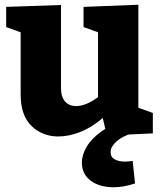

<svg xmlns="http://www.w3.org/2000/svg" viewBox="-20 -562 677 809"><path d="M226 13Q159 13 113 -31Q67 -75 67 -165V-426L6 -448V-533L237 -541V-192Q237 -153 254.5 -134Q272 -115 301 -115Q321 -115 344.5 -124.5Q368 -134 393 -153V-426L332 -448V-533L563 -542V-108L624 -86V0L430 9L413 -65Q367 -25 318.5 -6Q270 13 226 13ZM459 227Q400 227 362.5 199.5Q325 172 325 123Q325 90 346 55Q367 20 410 -10Q453 -40 520 -57L536 0Q493 13 469.5 35Q446 57 446 79Q446 100 463.5 109.5Q481 119 507 119Q515 119 523 118Q531 117 539 116L549 211Q500 227 459 227Z"/></svg>

Font: Bitter ExtraBold
Style: Regular
Weight: 800
Designer: Sol Matas, and Bitter project Authors
Foundry: Sol Matas
Version: Version 2.001